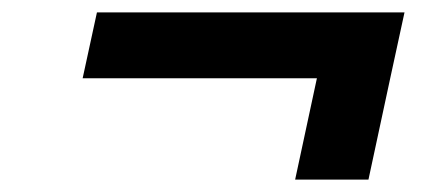

<svg xmlns="http://www.w3.org/2000/svg" viewBox="-20 -550 695 309"><path d="M113 -424 136 -530H631L608 -424L573 -261H455L490 -424Z"/></svg>

Font: Be Vietnam Pro SemiBold
Style: Italic
Weight: 600
Italic angle: -12°
Designer: Lam Bao, Tony Le, Vietanh Nguyen
Foundry: Yellow Type Foundry
Version: Version 1.002; ttfautohint (v1.8.3)